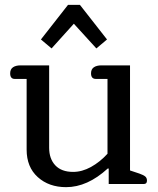

<svg xmlns="http://www.w3.org/2000/svg" viewBox="-20 -760 652 793"><path d="M285 -662 193 -560 149 -597 261 -740H310L422 -597L378 -560ZM90 -142V-434H41Q22 -434 22 -457Q22 -474 33.5 -482Q45 -490 65 -490H183V-150Q183 -104 208.5 -77Q234 -50 282 -50Q319 -50 356 -70.5Q393 -91 424 -125V-434H376Q356 -434 356 -457Q356 -474 367.5 -482Q379 -490 399 -490H517V-56L556 -43Q573 -37 580 -31Q587 -25 587 -14Q587 0 574 0H429V-64H425Q341 13 253 13Q182 13 136 -28.5Q90 -70 90 -142Z"/></svg>

Font: Maitree Medium
Style: Regular
Weight: 500
Designer: CadsonDemak Team
Foundry: CadsonDemak
Version: Version 1.010